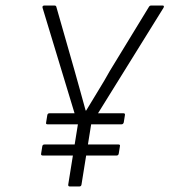

<svg xmlns="http://www.w3.org/2000/svg" viewBox="-20 -675 613 695"><path d="M233 0Q226 0 227 -7L262 -225L134 -647Q133 -651 135 -653Q137 -655 140 -655H177Q183 -655 184 -650L250 -419Q260 -383 270 -347.5Q280 -312 290 -275H292Q314 -312 336 -347.5Q358 -383 378 -419L519 -650Q522 -655 527 -655H569Q572 -655 573 -653Q574 -651 572 -647L310 -225L275 -7Q274 0 267 0ZM135 -112Q127 -112 129 -120L133 -145Q134 -152 141 -152H409Q416 -152 414 -145L410 -120Q409 -112 402 -112ZM152 -225Q145 -225 147 -232L151 -257Q152 -265 159 -265H427Q434 -265 432 -257L428 -232Q426 -225 420 -225Z"/></svg>

Font: Sofia Sans Semi Condensed Light
Style: Italic
Weight: 300
Italic angle: -9°
Version: Version 4.100